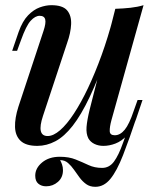

<svg xmlns="http://www.w3.org/2000/svg" viewBox="-20 -549 619 741"><path d="M212 69Q216 76 219.5 86Q223 96 223 108Q223 136 203.5 153Q184 170 158 170Q140 170 128 160Q116 150 116 129Q116 100 142.5 78Q169 56 211 56Q246 56 272 66.5Q298 77 321.5 88Q345 99 374 99Q402 99 420 74.5Q438 50 454.5 3Q471 -44 496 -111L509 -102Q479 -12 455 49.5Q431 111 406 141.5Q381 172 348 172Q327 172 312.5 161.5Q298 151 287 136Q276 121 265.5 106Q255 91 242.5 80Q230 69 212 69ZM396 -348Q359 -244 326 -174.5Q293 -105 260.5 -63.5Q228 -22 194 -4Q160 14 124 14Q80 14 59.5 -5.5Q39 -25 38 -59Q37 -93 51 -137L148 -430Q158 -460 154.5 -474Q151 -488 133 -488Q116 -488 98.5 -469Q81 -450 61 -394L46 -353H27L52 -426Q67 -468 88.5 -490Q110 -512 133.5 -520.5Q157 -529 178 -529Q222 -529 239 -509Q256 -489 254.5 -455.5Q253 -422 239 -383L146 -102Q120 -24 164 -24Q186 -24 212 -46.5Q238 -69 265.5 -111Q293 -153 320 -210Q347 -267 372 -336Q397 -405 417 -482ZM410 -85Q403 -59 403.5 -43Q404 -27 423 -27Q444 -27 461.5 -48.5Q479 -70 496 -121L511 -163H530L505 -89Q491 -48 470 -26Q449 -4 425.5 5Q402 14 379 14Q360 14 344.5 6.5Q329 -1 321 -15Q312 -33 314 -59Q316 -85 326 -126L425 -515Q456 -516 483.5 -519Q511 -522 534 -529Z"/></svg>

Font: Playfair Display Medium
Style: Italic
Weight: 500
Italic angle: -14°
Designer: Claus Eggers Sørensen
Foundry: Claus Eggers Sørensen
Version: Version 1.203